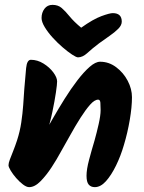

<svg xmlns="http://www.w3.org/2000/svg" viewBox="-20 -782 592 790"><path d="M444 -728Q481 -728 481 -693Q481 -678 466.5 -663.5Q452 -649 431 -634.5Q410 -620 388 -604Q359 -582 339.5 -564Q320 -546 301 -546Q294 -546 276.5 -557.5Q259 -569 237.5 -587.5Q216 -606 196.5 -627.5Q177 -649 164 -670.5Q151 -692 151 -708Q151 -730 163 -746Q175 -762 196 -762Q219 -762 234 -749Q249 -736 266.5 -714.5Q284 -693 314 -668Q363 -703 397 -715.5Q431 -728 444 -728ZM215 -447Q215 -435 210 -401Q205 -367 195.5 -321.5Q186 -276 171 -229Q156 -182 136 -144L119 -158Q132 -180 152 -215Q172 -250 196 -292Q220 -334 246 -375.5Q272 -417 298.5 -451.5Q325 -486 349 -507Q373 -528 392 -528Q428 -528 458 -505.5Q488 -483 505.5 -449.5Q523 -416 523 -382Q523 -342 514 -289Q505 -236 490 -186Q477 -141 457.5 -101Q438 -61 416 -36.5Q394 -12 370 -12Q354 -12 345 -22.5Q336 -33 336 -59Q336 -85 346.5 -124.5Q357 -164 369 -204Q378 -236 386 -271.5Q394 -307 394 -329Q394 -347 393 -359.5Q392 -372 384 -372Q369 -372 350.5 -351Q332 -330 311 -297Q290 -264 269 -226Q248 -188 229 -155Q214 -127 192.5 -94Q171 -61 147 -36.5Q123 -12 100 -12Q89 -12 74.5 -23Q60 -34 46.5 -49.5Q33 -65 24 -80Q15 -95 15 -102Q15 -111 20.5 -125.5Q26 -140 34 -160Q42 -180 50 -204Q62 -241 67.5 -278Q73 -315 75.5 -350Q78 -385 80 -416Q84 -468 87.5 -502Q91 -536 107 -536Q134 -536 159 -520.5Q184 -505 199.5 -484Q215 -463 215 -447Z"/></svg>

Font: Kalam Variable Light
Style: Regular
Weight: 300
Designer: Lipi Raval, Jonny Pinhorn
Foundry: Indian Type Foundry
Version: Version 3.000